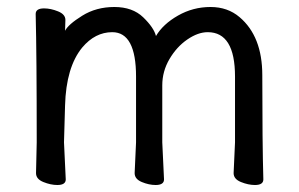

<svg xmlns="http://www.w3.org/2000/svg" viewBox="-20 -512 856 549"><path d="M709 17Q690 17 669 8.5Q648 0 648 -17L652 -105V-293Q652 -420 574 -420Q546 -420 515.5 -399Q485 -378 464.5 -343Q444 -308 444 -268V-105L449 1Q449 17 425 17Q406 17 385.5 8.5Q365 0 365 -17L369 -105V-293Q369 -420 301 -420Q252 -420 215 -376Q169 -320 166 -210L163 -105L168 1Q168 17 144 17Q125 17 104 8.5Q83 0 83 -17L85 -105Q85 -356 82 -472Q82 -488 106 -488Q125 -488 146 -479.5Q167 -471 167 -455L166 -424Q175 -442 215 -467Q255 -492 307 -492Q359 -492 389.5 -462.5Q420 -433 426 -409Q446 -443 489 -467.5Q532 -492 582 -492Q631 -492 665 -463Q730 -408 730 -297Q730 -105 733 1Q733 17 709 17Z"/></svg>

Font: LXGW WenKai Lite Medium
Style: Regular
Weight: 500
Designer: LXGW / Fontworks Inc.
Foundry: LXGW / Fontworks Inc.
Version: Version 1.511; March 25, 2025